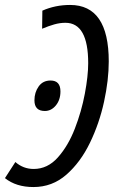

<svg xmlns="http://www.w3.org/2000/svg" viewBox="-57 -744 459 775"><path d="M187 -375Q187 -419 147 -419Q116 -419 99 -395Q82 -371 82 -339Q82 -296 124 -296Q150 -296 168.5 -318.5Q187 -341 187 -375ZM114 -701 113 -628Q139 -639 162 -645.5Q185 -652 207 -652Q299 -652 299 -489Q299 -438 285.5 -366Q272 -294 245 -224.5Q218 -155 176.5 -108.5Q135 -62 79 -62Q37 -62 5 -90L-37 -25Q8 11 78 11Q154 11 211 -39Q268 -89 306 -167.5Q344 -246 363 -333.5Q382 -421 382 -496Q382 -724 226 -724Q166 -724 114 -701Z"/></svg>

Font: Noto Sans Display Condensed
Style: Italic
Weight: 400
Width: 3
Designer: Monotype Design team
Foundry: Monotype Imaging Inc.
Version: 1.000